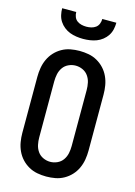

<svg xmlns="http://www.w3.org/2000/svg" viewBox="-141 -1028 781 1109"><g transform="rotate(15 250.0 -473.5)"><path d="M250 8Q223 8 196 3Q169 -2 145 -15.5Q121 -29 102.5 -49Q84 -69 72.5 -94Q61 -119 56.5 -146Q52 -173 52 -200V-535Q52 -562 56.5 -589Q61 -616 72.5 -641Q84 -666 102.5 -686Q121 -706 145 -719.5Q169 -733 196 -738Q223 -743 250 -743Q277 -743 304 -738Q331 -733 355 -719.5Q379 -706 397.5 -686Q416 -666 427.5 -641Q439 -616 443.5 -589Q448 -562 448 -535V-200Q448 -173 443.5 -146Q439 -119 427.5 -94Q416 -69 397.5 -49Q379 -29 355 -15.5Q331 -2 304 3Q277 8 250 8ZM250 -80Q272 -80 292.5 -89.5Q313 -99 325.5 -117Q338 -135 342.5 -156.5Q347 -178 347 -200V-535Q347 -557 342.5 -578.5Q338 -600 325.5 -618Q313 -636 292.5 -645.5Q272 -655 250 -655Q228 -655 207.5 -645.5Q187 -636 174.5 -618Q162 -600 157.5 -578.5Q153 -557 153 -535V-200Q153 -178 157.5 -156.5Q162 -135 174.5 -117Q187 -99 207.5 -89.5Q228 -80 250 -80ZM250 -815Q230 -815 209.5 -818Q189 -821 170.5 -828Q152 -835 135.5 -848Q119 -861 108 -878Q97 -895 92.5 -915Q88 -935 88 -955H172Q172 -940 177.5 -926Q183 -912 194.5 -903.5Q206 -895 220.5 -891.5Q235 -888 250 -888Q265 -888 279.5 -891.5Q294 -895 305.5 -903.5Q317 -912 322.5 -926Q328 -940 328 -955H412Q412 -935 407.5 -915Q403 -895 392 -878Q381 -861 364.5 -848Q348 -835 329.5 -828Q311 -821 290.5 -818Q270 -815 250 -815Z"/></g></svg>

Font: Iosevka SS18 Semibold
Style: Regular
Weight: 600
Monospace: yes
Designer: Belleve Invis
Foundry: Belleve Invis
Version: Version 25.1.1; ttfautohint (v1.8.4)